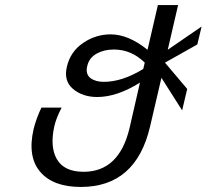

<svg xmlns="http://www.w3.org/2000/svg" viewBox="-20 -740 818 760"><path d="M547 -467 553 -492Q500 -544 431 -544Q392 -544 363 -528Q332 -511 325 -477Q318 -447 338 -431Q358 -416 391 -416Q464 -416 547 -467ZM701 -303 619 -432 574 -239Q518 0 300 0Q190 0 139 -60Q88 -120 113 -229Q124 -273 144 -314H224Q202 -272 195 -240Q177 -159 205 -110Q234 -60 311 -60Q452 -60 493 -234L534 -413Q443 -356 365 -356Q307 -356 269 -388Q231 -420 245 -477Q259 -536 309 -570Q359 -604 418 -604Q488 -604 564 -543L605 -720H685L644 -543L778 -635L761 -564L633 -492L721 -388Z"/></svg>

Font: Miedinger
Style: Italic
Weight: 400
Italic angle: -13°
Version: Version 001.000